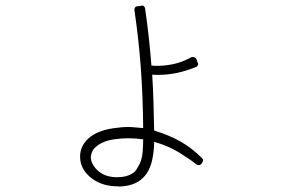

<svg xmlns="http://www.w3.org/2000/svg" viewBox="-20 -642 1040 700"><path d="M447 -138Q460 -138 474 -137Q488 -136 502 -134Q502 -112 500 -88Q498 -64 489 -44Q484 -35 478 -25Q472 -15 463 -10Q442 4 409 4Q407 4 404.5 4Q402 4 400 4Q359 2 335 -21.5Q311 -45 311 -70Q312 -80 316 -89Q320 -98 329 -106Q353 -128 396 -134Q409 -136 421.5 -137Q434 -138 447 -138ZM410 38Q454 38 484 20Q522 -4 534 -55Q538 -73 540 -91Q542 -109 542 -125Q594 -110 633 -86Q672 -62 697 -42Q701 -40 705 -40Q705 -40 705.5 -40Q706 -40 706 -40Q710 -40 715 -45L718 -51Q724 -59 716 -66Q680 -102 639 -125.5Q598 -149 542 -166Q541 -220 539.5 -270.5Q538 -321 535 -370Q541 -369 546.5 -369Q552 -369 557 -369Q625 -369 695 -398Q700 -400 701 -404Q704 -408 701 -413L696 -427Q693 -432 689 -433Q687 -434 685 -434Q684 -434 682 -434Q680 -434 679 -434Q642 -414 610.5 -408Q579 -402 557 -402Q551 -402 545 -402Q539 -402 532 -403Q528 -454 522.5 -505.5Q517 -557 509 -611Q509 -615 505 -619Q502 -622 498 -622Q496 -622 496 -621L480 -619Q475 -619 472 -614Q470 -612 470 -606Q486 -496 493.5 -393.5Q501 -291 502 -175Q488 -176 474 -177.5Q460 -179 447 -179Q433 -179 418.5 -177.5Q404 -176 390 -174Q333 -165 302 -137Q272 -109 272 -71Q272 -28 308 3Q344 34 398 37Q401 37 404 37Q407 37 409 37H410Z"/></svg>

Font: Kokoro
Style: Regular
Weight: 400
Version: Version 1.00